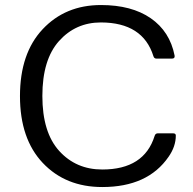

<svg xmlns="http://www.w3.org/2000/svg" viewBox="-20 -735 776 770"><path d="M151.6 -81.5C212.6 -17.1 292.2 15.1 390.1 15.1C511.9 15.1 600.6 -25.4 656.2 -106.4C675.5 -134.1 685.1 -162.4 685.1 -191.4C685.1 -197.3 681.6 -200.2 674.8 -200.2H611.8C606 -199.9 602.1 -196.5 600.1 -189.9C572.1 -100.1 502.1 -55.2 390.1 -55.2C320.1 -55.2 262.6 -80 217.5 -129.6C172.4 -179.3 149.9 -252.8 149.9 -350.1C149.9 -447.4 172.2 -520.9 216.8 -570.6C261.4 -620.2 317.4 -645 384.8 -645C497.1 -644.7 567.2 -599.6 595.2 -509.8C597.2 -503.3 601.1 -500 606.9 -500H669.9C678.1 -500 681.5 -504.1 680.2 -512.2C667.5 -576.7 635.6 -626.5 584.5 -661.9C533.4 -697.2 466.8 -714.8 384.8 -714.8C289.7 -714.8 211.8 -682.5 151.1 -617.9C90.4 -553.3 60.1 -463.9 60.1 -349.6C60.1 -235.4 90.6 -146 151.6 -81.5Z"/></svg>

Font: Numans
Style: Regular
Weight: 400
Designer: Jovanny Lemonad
Foundry: Jovanny Lemonad
Version: Version 001.001